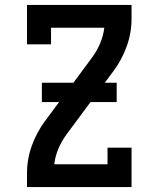

<svg xmlns="http://www.w3.org/2000/svg" viewBox="-20 -755 640 775"><path d="M89 0V-56Q89 -113 108.5 -167Q128 -221 162 -267H163Q163 -268 163 -268Q163 -268 163 -268L351 -522Q371 -549 384 -579.5Q397 -610 401 -643H186V-576H89V-735H511V-679Q511 -622 491.5 -568Q472 -514 438 -468H437Q437 -467 437 -467Q437 -467 437 -467L249 -213Q229 -186 216 -155.5Q203 -125 199 -92H414V-159H511V0ZM149 -343V-421H451V-343Z"/></svg>

Font: Iosevka Curly Slab SmBdEx
Style: Regular
Weight: 600
Width: 7
Monospace: yes
Designer: Belleve Invis
Foundry: Belleve Invis
Version: Version 11.1.0; ttfautohint (v1.8.3)